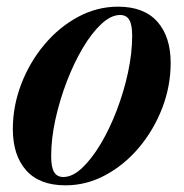

<svg xmlns="http://www.w3.org/2000/svg" viewBox="-20 -544 551 576"><path d="M334 -524Q412 -524 452 -479Q492 -434 492 -355Q492 -286 466.8 -220.2Q441.5 -154.5 397.5 -102Q353.5 -49.5 296.5 -18.8Q239.5 12 176.5 12Q98.5 12 58.5 -33Q18.5 -78 18.5 -157Q18.5 -226 43.8 -291.8Q69 -357.5 113 -410Q157 -462.5 214 -493.2Q271 -524 334 -524ZM170 -13Q197.5 -13 226.2 -40Q255 -67 282 -112.2Q309 -157.5 330.2 -213Q351.5 -268.5 364 -326.5Q376.5 -384.5 376.5 -436.5Q376.5 -469.5 368 -484.2Q359.5 -499 340 -499Q313 -499 284 -472Q255 -445 228.2 -399.8Q201.5 -354.5 180.2 -299Q159 -243.5 146.2 -185.5Q133.5 -127.5 133.5 -75.5Q133.5 -42.5 142.2 -27.8Q151 -13 170 -13Z"/></svg>

Font: Newsreader Display SemiBold
Style: Italic
Weight: 600
Italic angle: -17°
Designer: Hugues Gentile
Foundry: Production Type
Version: Version 1.001